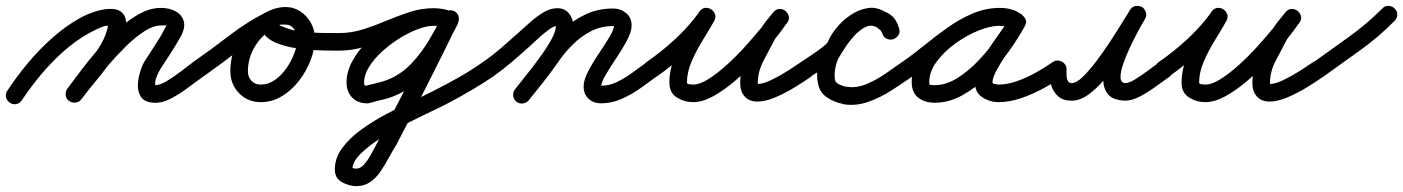

<svg xmlns="http://www.w3.org/2000/svg" viewBox="-50 -314 4794 656"><path d="M25 28Q18 39 6 41.5Q-6 44 -16 37Q-27 30 -29.5 18Q-32 6 -25 -4Q5 -50 44 -97Q83 -144 128 -184Q173 -224 221 -251Q245 -265 276.5 -275Q308 -285 334.5 -283.5Q361 -282 374 -262.5Q387 -243 374 -196Q363 -156 338 -118Q313 -80 283 -44Q253 -8 228 25Q228 25 228 25Q228 25 228 25Q220 35 208 36.5Q196 38 186 31Q176 23 174.5 11Q173 -1 180 -11Q202 -40 230.5 -74Q259 -108 283 -143.5Q307 -179 316 -212Q320 -226 317.5 -229Q315 -232 324 -227Q325 -227 318.5 -226.5Q312 -226 307 -225Q292 -220 278 -213Q264 -206 251 -199Q207 -174 165.5 -137Q124 -100 88 -56.5Q52 -13 25 28Q25 28 25 28Q25 28 25 28ZM228 25Q221 35 208.5 36.5Q196 38 186 31Q176 24 174.5 11.5Q173 -1 180 -11Q199 -36 225.5 -71.5Q252 -107 284.5 -144.5Q317 -182 353 -214Q389 -246 426 -266.5Q463 -287 500 -287Q528 -287 549.5 -275.5Q571 -264 577.5 -242.5Q584 -221 569 -192Q569 -192 569 -192Q569 -192 569 -192Q553 -163 535 -135Q517 -107 499 -80Q492 -69 485 -51.5Q478 -34 481 -21Q481 -20 479 -21.5Q477 -23 478 -23Q495 -22 520 -37Q545 -52 569.5 -71Q594 -90 610 -102Q610 -102 610 -102Q610 -102 610 -102Q620 -109 632 -106.5Q644 -104 652 -94Q659 -84 656.5 -72Q654 -60 644 -52Q621 -36 592.5 -14.5Q564 7 533.5 23Q503 39 474 37Q444 35 432 17.5Q420 0 421 -24Q422 -48 430 -72.5Q438 -97 449 -112Q466 -139 483.5 -165.5Q501 -192 515 -220Q515 -220 515 -220Q515 -220 515 -220Q520 -229 520.5 -228Q521 -227 500 -227Q474 -227 443 -207Q412 -187 380 -155.5Q348 -124 318 -89Q288 -54 264.5 -23.5Q241 7 228 25Q228 25 228 25Q228 25 228 25Z M602 -60Q595 -70 597.5 -82.5Q600 -95 610 -102Q673 -146 736 -194.5Q799 -243 868 -276Q882 -283 892.5 -277.5Q903 -272 908 -262Q913 -252 910 -240Q907 -228 894 -222Q851 -202 824 -160Q797 -118 797 -71Q797 -51 809 -38Q821 -25 841 -25Q867 -25 889.5 -41Q912 -57 929 -81.5Q946 -106 956 -133Q966 -160 966 -183Q966 -199 955 -214.5Q944 -230 926 -230Q921 -230 913.5 -230Q906 -230 905 -228Q905 -228 905 -228Q905 -228 905 -228Q905 -227 906.5 -226.5Q908 -226 916 -223Q943 -211 976.5 -206.5Q1010 -202 1044.5 -201.5Q1079 -201 1108 -201Q1108 -201 1108 -201Q1108 -201 1108 -201Q1120 -201 1129 -192Q1138 -183 1138 -171Q1138 -159 1129 -150Q1120 -141 1108 -141Q1091 -141 1056.5 -141.5Q1022 -142 981.5 -146.5Q941 -151 906.5 -162.5Q872 -174 854.5 -194.5Q837 -215 849 -248Q849 -248 849 -248Q849 -248 849 -248Q857 -273 880 -281.5Q903 -290 926 -290Q954 -290 977 -274.5Q1000 -259 1013 -234.5Q1026 -210 1026 -183Q1026 -147 1011.5 -109Q997 -71 972 -38.5Q947 -6 913.5 14.5Q880 35 841 35Q796 35 766.5 4Q737 -27 737 -71Q737 -136 773.5 -193Q810 -250 869 -277Q882 -283 893 -277.5Q904 -272 908 -262Q913 -252 910.5 -240.5Q908 -229 895 -223Q828 -190 766.5 -142.5Q705 -95 644 -52Q634 -45 621.5 -47.5Q609 -50 602 -60Z M1108 -141Q1096 -141 1087 -150Q1078 -159 1078 -171Q1078 -183 1087 -192Q1096 -201 1108 -201Q1151 -201 1191.5 -214Q1232 -227 1271 -243.5Q1310 -260 1350 -273Q1390 -286 1432 -286Q1448 -286 1464.5 -283Q1481 -280 1495 -273Q1509 -267 1512 -255.5Q1515 -244 1510 -234Q1506 -224 1495.5 -218.5Q1485 -213 1471 -219Q1454 -226 1432 -226Q1409 -226 1378 -214.5Q1347 -203 1315 -183Q1283 -163 1255.5 -138Q1228 -113 1211 -85.5Q1194 -58 1194 -32Q1194 -25 1195.5 -23Q1197 -21 1204 -21Q1205 -21 1200 -20Q1196 -20 1196 -20Q1218 -26 1240 -31Q1262 -36 1283 -45Q1325 -64 1357.5 -99Q1390 -134 1415 -175.5Q1440 -217 1459 -256Q1459 -256 1458 -254Q1458 -253 1458 -253Q1458 -253 1459 -255Q1460 -262 1471 -271Q1481 -279 1488 -279Q1501 -279 1509.5 -270.5Q1518 -262 1518 -249Q1518 -248 1517 -243Q1515 -237 1515 -236Q1464 -131 1411.5 -27.5Q1359 76 1305 179Q1305 179 1304 180Q1304 181 1304 181Q1292 200 1279 224Q1266 248 1251 270.5Q1236 293 1215.5 307.5Q1195 322 1168 322Q1143 322 1118.5 308.5Q1094 295 1094 265Q1094 226 1119 192Q1144 158 1184 129Q1224 100 1269.5 76Q1315 52 1357 32.5Q1399 13 1428 -2Q1472 -24 1515.5 -48.5Q1559 -73 1600 -102Q1600 -102 1600 -102Q1600 -102 1600 -102Q1610 -109 1622 -106.5Q1634 -104 1642 -94Q1649 -84 1646.5 -72Q1644 -60 1634 -52Q1597 -27 1558.5 -4.5Q1520 18 1480 39Q1459 50 1420 68.5Q1381 87 1335.5 110Q1290 133 1248.5 159.5Q1207 186 1180.5 213Q1154 240 1154 265Q1154 267 1153.5 263.5Q1153 260 1152 258Q1151 258 1154.5 260Q1158 262 1168 262Q1181 262 1193 249Q1205 236 1216 216.5Q1227 197 1236.5 178.5Q1246 160 1252 149Q1252 149 1252 150Q1251 151 1251 151Q1305 48 1357.5 -55Q1410 -158 1461 -262Q1461 -263 1460 -256Q1458 -248 1458 -249Q1458 -248 1458 -247Q1460 -225 1482 -220Q1484 -220 1485.5 -220Q1487 -220 1488 -219Q1484 -220 1488.5 -225Q1493 -230 1500 -236Q1506 -241 1512 -244Q1518 -247 1517 -244Q1516 -236 1513 -230Q1490 -184 1461 -137Q1432 -90 1394.5 -51.5Q1357 -13 1308 9Q1285 20 1261 25.5Q1237 31 1213 38Q1212 38 1208 39Q1205 39 1204 39Q1172 39 1153 19Q1134 -1 1134 -32Q1134 -69 1154 -105.5Q1174 -142 1207 -174.5Q1240 -207 1279.5 -232Q1319 -257 1359 -271.5Q1399 -286 1432 -286Q1466 -286 1495 -273Q1509 -267 1512 -255.5Q1515 -244 1510 -234Q1505 -224 1494.5 -218.5Q1484 -213 1471 -219Q1462 -222 1451.5 -224Q1441 -226 1432 -226Q1394 -226 1355.5 -213Q1317 -200 1277 -183.5Q1237 -167 1195 -154Q1153 -141 1108 -141Q1108 -141 1108 -141Q1108 -141 1108 -141Z M1592 -60Q1585 -70 1587.5 -82.5Q1590 -95 1600 -102Q1632 -124 1661.5 -149.5Q1691 -175 1720 -201Q1736 -215 1758.5 -235.5Q1781 -256 1805.5 -271Q1830 -286 1854 -286Q1880 -286 1894.5 -267.5Q1909 -249 1909 -224Q1909 -198 1892 -163.5Q1875 -129 1850 -93Q1825 -57 1799.5 -25Q1774 7 1757 28Q1749 38 1736.5 39.5Q1724 41 1715 34Q1705 26 1703.5 13.5Q1702 1 1709 -8Q1722 -25 1745 -53.5Q1768 -82 1792 -114.5Q1816 -147 1832.5 -176.5Q1849 -206 1849 -224Q1849 -227 1848 -228.5Q1847 -230 1850 -228Q1850 -228 1852.5 -227Q1855 -226 1854 -226Q1843 -226 1823.5 -211.5Q1804 -197 1786 -180Q1768 -163 1760 -156Q1730 -129 1699 -102.5Q1668 -76 1634 -52Q1624 -45 1611.5 -47.5Q1599 -50 1592 -60ZM1756 29Q1749 38 1736.5 39.5Q1724 41 1714 33Q1705 26 1703.5 13.5Q1702 1 1710 -9Q1734 -39 1758.5 -70Q1783 -101 1805 -133Q1833 -174 1869 -208.5Q1905 -243 1949 -264Q1993 -285 2045 -285Q2070 -285 2089 -269.5Q2108 -254 2108 -227Q2108 -206 2092.5 -176.5Q2077 -147 2056 -116Q2035 -85 2019.5 -58.5Q2004 -32 2004 -19Q2004 -17 2000.5 -19Q1997 -21 2004 -21Q2032 -21 2059.5 -34.5Q2087 -48 2112.5 -67Q2138 -86 2160 -101Q2170 -109 2182 -106.5Q2194 -104 2201 -94Q2209 -84 2206.5 -72Q2204 -60 2194 -53Q2167 -33 2136.5 -11.5Q2106 10 2072.5 24.5Q2039 39 2004 39Q1978 39 1961 23.5Q1944 8 1944 -19Q1944 -40 1959.5 -70Q1975 -100 1996 -131Q2017 -162 2032.5 -188Q2048 -214 2048 -227Q2048 -227 2048 -227Q2049 -226 2049 -225Q2049 -225 2045 -225Q2003 -225 1968.5 -207Q1934 -189 1905.5 -160.5Q1877 -132 1855 -99Q1832 -66 1807 -34.5Q1782 -3 1756 29Q1756 29 1756 29Q1756 29 1756 29Z M2151 -60Q2144 -70 2146.5 -82.5Q2149 -95 2159 -102Q2210 -137 2257 -180.5Q2304 -224 2340 -274Q2348 -286 2359.5 -287Q2371 -288 2380 -282Q2389 -276 2393 -265.5Q2397 -255 2390 -242Q2373 -212 2351 -176.5Q2329 -141 2313 -104Q2297 -67 2297 -32Q2297 -27 2306 -26Q2315 -25 2318 -25Q2341 -25 2371.5 -44.5Q2402 -64 2435 -94Q2468 -124 2498.5 -158Q2529 -192 2553.5 -222Q2578 -252 2591 -270Q2599 -282 2611 -282.5Q2623 -283 2632 -276Q2641 -269 2644.5 -257.5Q2648 -246 2638 -234Q2628 -222 2617.5 -209Q2607 -196 2599 -182Q2599 -182 2599 -182Q2599 -183 2599 -183Q2581 -148 2560 -109Q2539 -70 2539 -30Q2539 -25 2540 -24Q2540 -24 2539 -24Q2539 -25 2539 -25Q2542 -19 2539 -20.5Q2536 -22 2534.5 -24.5Q2533 -27 2538 -27Q2557 -27 2586 -41Q2615 -55 2643 -73Q2671 -91 2687 -102Q2687 -102 2687 -102Q2687 -102 2687 -102Q2697 -109 2709 -106.5Q2721 -104 2729 -94Q2736 -84 2733.5 -72Q2731 -60 2721 -52Q2700 -37 2667.5 -17Q2635 3 2600.5 18Q2566 33 2538 33Q2502 33 2487 5Q2487 5 2487 4Q2486 4 2486 4Q2479 -11 2479 -30Q2479 -79 2501.5 -124Q2524 -169 2547 -211Q2547 -211 2547 -212Q2547 -212 2547 -212Q2556 -228 2568 -242.5Q2580 -257 2592 -272Q2601 -283 2612.5 -283.5Q2624 -284 2633 -277Q2642 -270 2645 -259Q2648 -248 2639 -236Q2622 -211 2594.5 -176.5Q2567 -142 2532.5 -105.5Q2498 -69 2460.5 -37Q2423 -5 2386.5 15Q2350 35 2318 35Q2288 35 2262.5 19Q2237 3 2237 -32Q2237 -74 2253.5 -115.5Q2270 -157 2294 -196.5Q2318 -236 2338 -272Q2345 -284 2357 -285Q2369 -286 2378 -280Q2388 -273 2392.5 -262Q2397 -251 2388 -240Q2349 -185 2298.5 -137.5Q2248 -90 2193 -52Q2183 -45 2170.5 -47.5Q2158 -50 2151 -60Z M2678 -61Q2671 -71 2673.5 -83Q2676 -95 2687 -102Q2697 -109 2717.5 -122.5Q2738 -136 2756.5 -150Q2775 -164 2778 -170Q2790 -199 2815 -227Q2840 -255 2872 -272Q2904 -289 2938 -286Q2938 -286 2941 -285Q2943 -285 2943 -285Q2973 -277 2992.5 -263.5Q3012 -250 3022 -217Q3026 -203 3019.5 -193.5Q3013 -184 3002 -180Q2992 -177 2981 -181Q2970 -185 2965 -199Q2962 -206 2959 -210Q2959 -210 2959 -209Q2960 -209 2960 -209Q2957 -211 2954.5 -213.5Q2952 -216 2949 -218Q2949 -218 2949 -218Q2948 -219 2948 -219Q2930 -232 2909 -222.5Q2888 -213 2869 -192Q2850 -171 2835.5 -148.5Q2821 -126 2815 -115Q2815 -115 2815 -115Q2815 -116 2815 -116Q2807 -99 2803.5 -78.5Q2800 -58 2803 -40Q2806 -30 2819.5 -24.5Q2833 -19 2842 -17Q2842 -17 2841 -17Q2841 -18 2841 -18Q2874 -12 2908.5 -26Q2943 -40 2975 -62Q3007 -84 3032 -102Q3032 -102 3032 -102Q3032 -102 3032 -102Q3042 -109 3054 -106.5Q3066 -104 3074 -94Q3081 -84 3078.5 -72Q3076 -60 3066 -52Q3033 -29 2995 -4.5Q2957 20 2915 34.5Q2873 49 2831 42Q2831 42 2831 41Q2830 41 2830 41Q2802 36 2776.5 19.5Q2751 3 2745 -28Q2739 -56 2744 -87.5Q2749 -119 2763 -144Q2763 -144 2763 -145Q2763 -145 2763 -145Q2778 -171 2801.5 -202Q2825 -233 2854 -257Q2883 -281 2916 -286.5Q2949 -292 2984 -267Q2984 -267 2983 -268Q2983 -268 2983 -268Q2988 -264 2993 -260Q2998 -256 3002 -251Q3002 -251 3003 -251Q3003 -250 3003 -250Q3015 -238 3021 -219Q3026 -206 3019.5 -196Q3013 -186 3002 -182Q2991 -179 2979.5 -183Q2968 -187 2964 -201Q2959 -217 2950 -220Q2941 -223 2927 -227Q2927 -227 2929 -227Q2932 -226 2932 -226Q2912 -228 2891.5 -214.5Q2871 -201 2855.5 -181.5Q2840 -162 2832 -146Q2825 -128 2804 -110.5Q2783 -93 2759 -77.5Q2735 -62 2719 -52Q2709 -45 2697 -47.5Q2685 -50 2678 -61Z M3024 -60Q3017 -70 3019.5 -82.5Q3022 -95 3032 -102Q3070 -128 3108.5 -159.5Q3147 -191 3188 -220Q3229 -249 3273.5 -268Q3318 -287 3367 -287Q3386 -287 3405 -282Q3424 -277 3439 -265Q3451 -257 3452 -245.5Q3453 -234 3447 -225Q3441 -216 3430 -212Q3419 -208 3407 -215Q3388 -226 3365 -226Q3334 -226 3293 -209.5Q3252 -193 3213.5 -165Q3175 -137 3150 -103Q3125 -69 3125 -34Q3125 -24 3129 -23.5Q3133 -23 3144 -23Q3182 -23 3220.5 -47Q3259 -71 3293.5 -107.5Q3328 -144 3355 -183Q3382 -222 3399 -252Q3406 -266 3418 -268Q3430 -270 3439 -264Q3449 -259 3454 -248Q3459 -237 3451 -224Q3442 -206 3424 -180.5Q3406 -155 3387 -126.5Q3368 -98 3354.5 -73Q3341 -48 3341 -32Q3341 -28 3350.5 -26.5Q3360 -25 3362 -25Q3392 -25 3425.5 -37Q3459 -49 3491 -67Q3523 -85 3547 -102Q3557 -109 3569 -106.5Q3581 -104 3589 -94Q3596 -84 3593.5 -72Q3591 -60 3581 -52Q3552 -32 3515 -12Q3478 8 3438.5 21.5Q3399 35 3362 35Q3332 35 3306.5 18.5Q3281 2 3281 -32Q3281 -59 3294 -87.5Q3307 -116 3326.5 -145Q3346 -174 3365.5 -201Q3385 -228 3399 -252Q3406 -266 3418 -268Q3430 -270 3439 -264Q3449 -259 3454 -248Q3459 -237 3451 -224Q3430 -185 3398 -140Q3366 -95 3325 -54.5Q3284 -14 3238 11.5Q3192 37 3144 37Q3109 37 3087 19.5Q3065 2 3065 -34Q3065 -72 3084.5 -108.5Q3104 -145 3136.5 -177Q3169 -209 3208.5 -233.5Q3248 -258 3289 -272Q3330 -286 3365 -286Q3404 -286 3437 -267Q3449 -260 3450 -248Q3451 -236 3445 -226Q3439 -217 3427.5 -212.5Q3416 -208 3405 -217Q3396 -222 3386 -224.5Q3376 -227 3367 -227Q3325 -227 3285 -208.5Q3245 -190 3207.5 -162.5Q3170 -135 3134.5 -105Q3099 -75 3066 -52Q3056 -45 3043.5 -47.5Q3031 -50 3024 -60Z M3534 -77Q3534 -89 3543 -98Q3552 -107 3564 -107Q3576 -107 3585 -98Q3594 -89 3594 -77Q3594 -70 3594 -58.5Q3594 -47 3598 -38.5Q3602 -30 3612 -30Q3627 -30 3648.5 -50.5Q3670 -71 3694 -102.5Q3718 -134 3741 -169Q3764 -204 3782.5 -234Q3801 -264 3811 -280Q3819 -292 3830.5 -293.5Q3842 -295 3852 -290Q3861 -284 3865 -272.5Q3869 -261 3862 -249Q3859 -243 3856 -238Q3853 -233 3849 -227Q3846 -222 3835 -201Q3824 -180 3810.5 -151.5Q3797 -123 3787.5 -95.5Q3778 -68 3778.5 -49.5Q3779 -31 3795 -30Q3796 -30 3795 -30Q3794 -30 3794 -30Q3808 -30 3831 -44.5Q3854 -59 3876.5 -76Q3899 -93 3912 -102Q3922 -109 3934 -106.5Q3946 -104 3954 -94Q3961 -84 3958.5 -72Q3956 -60 3946 -52Q3927 -39 3900.5 -19.5Q3874 0 3846 15Q3818 30 3794 30Q3794 30 3793 30Q3793 30 3793 30Q3753 28 3736.5 9Q3720 -10 3719.5 -40.5Q3719 -71 3729.5 -106Q3740 -141 3755.5 -175Q3771 -209 3786.5 -237Q3802 -265 3810 -279Q3818 -292 3830 -293.5Q3842 -295 3851 -289Q3861 -283 3865 -271.5Q3869 -260 3861 -248Q3847 -225 3826 -190.5Q3805 -156 3779.5 -117.5Q3754 -79 3726 -45.5Q3698 -12 3669 9Q3640 30 3612 30Q3581 30 3564 14Q3547 -2 3540.5 -26.5Q3534 -51 3534 -77Q3534 -77 3534 -77Q3534 -77 3534 -77Z M3901 -60Q3894 -70 3896.5 -82.5Q3899 -95 3909 -102Q3960 -137 4007 -180.5Q4054 -224 4090 -274Q4098 -286 4109.5 -287Q4121 -288 4130 -282Q4139 -276 4143 -265.5Q4147 -255 4140 -242Q4123 -212 4101 -176.5Q4079 -141 4063 -104Q4047 -67 4047 -32Q4047 -27 4056 -26Q4065 -25 4068 -25Q4091 -25 4121.5 -44.5Q4152 -64 4185 -94Q4218 -124 4248.5 -158Q4279 -192 4303.5 -222Q4328 -252 4341 -270Q4349 -282 4361 -282.5Q4373 -283 4382 -276Q4391 -269 4394.5 -257.5Q4398 -246 4388 -234Q4378 -222 4367.5 -209Q4357 -196 4349 -182Q4349 -182 4349 -182Q4349 -183 4349 -183Q4331 -148 4310 -109Q4289 -70 4289 -30Q4289 -25 4290 -24Q4290 -24 4289 -24Q4289 -25 4289 -25Q4292 -19 4289 -20.5Q4286 -22 4284.5 -24.5Q4283 -27 4288 -27Q4307 -27 4336 -41Q4365 -55 4393 -73Q4421 -91 4437 -102Q4437 -102 4437 -102Q4437 -102 4437 -102Q4447 -109 4459 -106.5Q4471 -104 4479 -94Q4486 -84 4483.5 -72Q4481 -60 4471 -52Q4450 -37 4417.5 -17Q4385 3 4350.5 18Q4316 33 4288 33Q4252 33 4237 5Q4237 5 4237 4Q4236 4 4236 4Q4229 -11 4229 -30Q4229 -79 4251.5 -124Q4274 -169 4297 -211Q4297 -211 4297 -212Q4297 -212 4297 -212Q4306 -228 4318 -242.5Q4330 -257 4342 -272Q4351 -283 4362.5 -283.5Q4374 -284 4383 -277Q4392 -270 4395 -259Q4398 -248 4389 -236Q4372 -211 4344.5 -176.5Q4317 -142 4282.5 -105.5Q4248 -69 4210.5 -37Q4173 -5 4136.5 15Q4100 35 4068 35Q4038 35 4012.5 19Q3987 3 3987 -32Q3987 -74 4003.5 -115.5Q4020 -157 4044 -196.5Q4068 -236 4088 -272Q4095 -284 4107 -285Q4119 -286 4128 -280Q4138 -273 4142.5 -262Q4147 -251 4138 -240Q4099 -185 4048.5 -137.5Q3998 -90 3943 -52Q3933 -45 3920.5 -47.5Q3908 -50 3901 -60Z M4429 -58Q4421 -68 4423 -80.5Q4425 -93 4436 -100Q4496 -143 4558 -187.5Q4620 -232 4673 -285Q4673 -285 4673 -285Q4673 -285 4673 -285Q4681 -294 4693.5 -294Q4706 -294 4715 -285Q4724 -277 4724 -264.5Q4724 -252 4715 -243Q4661 -188 4597 -142Q4533 -96 4470 -51Q4460 -44 4448 -46Q4436 -48 4429 -58Z"/></svg>

Font: FRB American Cursive Guidelines
Style: Bold Italic
Weight: 700
Italic angle: -25°
Version: Version 2.0;Modular Font Editor K font №1